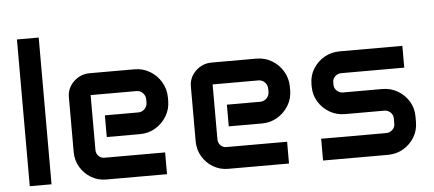

<svg xmlns="http://www.w3.org/2000/svg" viewBox="-48 -799 2048 905"><g transform="rotate(-5 976.0 -347.0)"><path d="M58.6 -694.3H161.6V0H58.6Z M278.8 -401.4Q278.8 -444.8 310.5 -475.3Q342.3 -505.9 386.7 -505.9H597.7Q638.2 -505.9 671.1 -486.1Q704.1 -466.3 723.9 -432.9Q743.7 -399.4 743.7 -358.9V-344.7Q743.7 -304.7 723.9 -271.7Q704.1 -238.8 671.1 -219Q638.2 -199.2 597.7 -199.2H440.4V-301.8H598.6Q616.2 -301.8 628.7 -314.5Q641.1 -327.1 641.1 -345.2V-358.9Q641.1 -377.4 628.7 -390.1Q616.2 -402.8 598.6 -402.8H381.8V-143.1Q381.8 -126.5 393.1 -114.7Q404.3 -103 420.4 -103H708V0H420.4Q381.3 0 349.1 -19.3Q316.9 -38.6 297.9 -71Q278.8 -103.5 278.8 -142.6Z M856 -401.4Q856 -444.8 887.7 -475.3Q919.4 -505.9 963.9 -505.9H1174.8Q1215.3 -505.9 1248.3 -486.1Q1281.2 -466.3 1301 -432.9Q1320.8 -399.4 1320.8 -358.9V-344.7Q1320.8 -304.7 1301 -271.7Q1281.2 -238.8 1248.3 -219Q1215.3 -199.2 1174.8 -199.2H1017.6V-301.8H1175.8Q1193.4 -301.8 1205.8 -314.5Q1218.3 -327.1 1218.3 -345.2V-358.9Q1218.3 -377.4 1205.8 -390.1Q1193.4 -402.8 1175.8 -402.8H959V-143.1Q959 -126.5 970.2 -114.7Q981.4 -103 997.6 -103H1285.2V0H997.6Q958.5 0 926.3 -19.3Q894 -38.6 875 -71Q856 -103.5 856 -142.6Z M1423.3 -363.8Q1423.3 -403.3 1443.1 -435.5Q1462.9 -467.8 1495.8 -486.8Q1528.8 -505.9 1568.8 -505.9H1865.7V-402.8H1568.8Q1551.3 -402.8 1538.8 -391.4Q1526.4 -379.9 1526.4 -363.8V-351.6Q1526.4 -335 1538.8 -323.2Q1551.3 -311.5 1568.8 -311.5H1753.4Q1793.5 -311.5 1826.4 -292.2Q1859.4 -272.9 1878.9 -240.7Q1898.4 -208.5 1898.4 -168.9V-142.6Q1898.4 -103.5 1878.9 -71Q1859.4 -38.6 1826.4 -19.3Q1793.5 0 1753.4 0H1446.3V-103H1753.4Q1771 -103 1783.4 -114.7Q1795.9 -126.5 1795.9 -143.1V-168.5Q1795.9 -185.5 1783.4 -197.3Q1771 -209 1753.4 -209H1568.8Q1528.8 -209 1495.8 -228.3Q1462.9 -247.6 1443.1 -280Q1423.3 -312.5 1423.3 -351.6Z"/></g></svg>

Font: Anta
Style: Regular
Weight: 400
Designer: Sergej Lebedev
Foundry: Sergej Lebedev
Version: Version 1.000; ttfautohint (v1.8.4.7-5d5b)